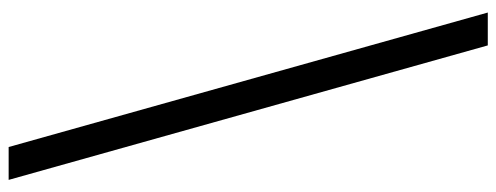

<svg xmlns="http://www.w3.org/2000/svg" viewBox="-372 -599 1148 444"><g transform="rotate(-90 202.0 -377.0)"><path d="M8 -931H84L395 177H319Z"/></g></svg>

Font: Biryani Light
Style: Regular
Weight: 300
Designer: Dan Reynolds and Mathieu Réguer
Foundry: Dan Reynolds and Mathieu Réguer
Version: Version 1.004; ttfautohint (v1.1) -l 5 -r 5 -G 72 -x 0 -D la